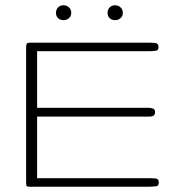

<svg xmlns="http://www.w3.org/2000/svg" viewBox="-20 -705 676 725"><path d="M91.3 0Q82 0 80.3 -2.9Q78.6 -5.9 78.6 -17.1V-521Q78.6 -535.2 80.6 -539.6Q82.5 -543.9 96.7 -543.9H542.5Q556.6 -543.9 567.6 -542.5Q578.6 -541 578.6 -526.9Q578.6 -514.6 567.6 -513.2Q556.6 -511.7 542.5 -511.7H120.1V-297.9H540Q550.8 -297.9 558.1 -294.9Q565.4 -292 565.4 -282.2Q565.4 -271.5 559.3 -268.1Q553.2 -264.6 543.5 -264.6H120.1V-32.2H543.5Q557.6 -32.2 568.6 -30.8Q579.6 -29.3 579.6 -17.1Q579.6 -2.9 570.6 -1.7Q561.5 -0.5 547.4 0ZM414.6 -628.9Q401.9 -628.9 394 -636.5Q386.2 -644 386.2 -656.2Q386.2 -668.9 394 -677Q401.9 -685.1 414.6 -685.1Q426.8 -685.1 435.3 -677Q443.8 -668.9 443.8 -656.2Q443.8 -644 435.3 -636.5Q426.8 -628.9 414.6 -628.9ZM219.7 -628.9Q207 -628.9 199.2 -636.5Q191.4 -644 191.4 -656.2Q191.4 -668.9 199.2 -677Q207 -685.1 219.7 -685.1Q231.9 -685.1 240.5 -677Q249 -668.9 249 -656.2Q249 -644 240.5 -636.5Q231.9 -628.9 219.7 -628.9Z"/></svg>

Font: Gruppo
Style: Regular
Weight: 400
Designer: Vernon Adams
Foundry: Vernon Adams
Version: Version 1.001; ttfautohint (v1.8.4.7-5d5b);gftools[0.9.28]